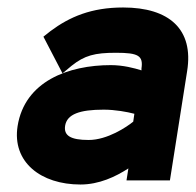

<svg xmlns="http://www.w3.org/2000/svg" viewBox="-20 -482 523 513"><path d="M27 -145C12 -49 89 11 195 11C245 11 289 -10 323 -32L318 0H434L480 -292C498 -404 432 -462 309 -462C224 -462 166 -437 115 -399L96 -384L147 -286L171 -306C206 -334 233 -341 290 -341C350 -341 363 -333 358 -299V-294C339 -300 309 -308 276 -308C163 -308 46 -265 27 -145ZM154 -146C159 -177 193 -189 257 -189C288 -189 320 -183 339 -178L336 -157C319 -143 267 -108 217 -108C168 -108 150 -120 154 -146Z"/></svg>

Font: Charger Pro
Style: UltraNarObl
Weight: 900
Designer: Jasper
Foundry: Cannot Into Space Fonts
Version: Version 1.09